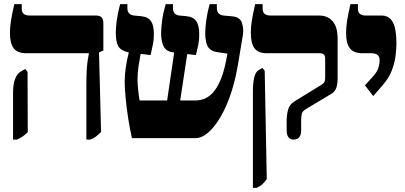

<svg xmlns="http://www.w3.org/2000/svg" viewBox="-20 -667 1953 927"><path d="M397 7V-253Q397 -303 399 -332.5Q401 -362 404 -379Q407 -396 409 -408V-410H107Q65 -410 46.5 -433.5Q28 -457 28 -507Q28 -534 32.5 -564.5Q37 -595 49 -647H85V-625Q85 -592 123 -592H444Q479 -592 479 -556V-423L458 -414L468 -30Q453 -15 443 -7.5Q433 0 416 7ZM43 7V-220Q43 -262 53.5 -287.5Q64 -313 81 -322L102 -334L113 -320L114 -29Q101 -16 90 -8.5Q79 -1 62 7Z M617 0Q607 -43 599 -95Q591 -147 586.5 -195Q582 -243 582 -273Q582 -305 587.5 -342.5Q593 -380 602 -414L597 -415Q563 -423 551 -444Q539 -465 539 -508Q539 -535 544 -570.5Q549 -606 560 -647H595V-628Q595 -596 627 -592L660 -589Q694 -586 708.5 -565.5Q723 -545 723 -502Q723 -474 718 -451.5Q713 -429 707 -401L659 -407Q654 -381 649 -348.5Q644 -316 644 -284Q644 -261 647 -233Q650 -205 654 -182H787L821 -414H817Q781 -419 769.5 -444Q758 -469 758 -506Q758 -534 763 -570Q768 -606 780 -647H815V-628Q815 -596 846 -592L879 -589Q913 -586 927.5 -565Q942 -544 942 -501Q942 -474 937.5 -451.5Q933 -429 926 -401L884 -406L850 -182H923Q982 -182 1018 -232Q1054 -282 1072 -376L1078 -408L1030 -415Q996 -420 983.5 -442Q971 -464 971 -507Q971 -534 976 -570Q981 -606 992 -647H1027V-628Q1027 -596 1059 -592L1103 -588Q1139 -584 1148 -556.5Q1157 -529 1153 -500L1128 -350Q1116 -279 1095 -216Q1074 -153 1046 -104.5Q1018 -56 986.5 -28Q955 0 923 0Z M1398 7Q1364 7 1364 -39V-81Q1364 -112 1371 -137.5Q1378 -163 1401 -177L1531 -257Q1543 -264 1546.5 -271.5Q1550 -279 1550 -293V-384Q1550 -410 1524 -410H1269Q1227 -410 1209 -433.5Q1191 -457 1191 -510Q1191 -535 1195.5 -565Q1200 -595 1212 -647H1248V-625Q1248 -592 1286 -592H1521Q1562 -592 1586 -564.5Q1610 -537 1610 -481V-290Q1610 -262 1604 -243.5Q1598 -225 1580 -214L1458 -141Q1441 -131 1437.5 -119Q1434 -107 1434 -84V-39Q1434 7 1398 7ZM1201 240V-224Q1201 -312 1228 -328L1247 -339L1258 -325L1268 198Q1255 216 1244.5 224.5Q1234 233 1219 240Z M1782 -203 1742 -255 1782 -299Q1803 -323 1808 -342.5Q1813 -362 1813 -374Q1813 -394 1802.5 -402Q1792 -410 1771 -410H1730Q1688 -410 1669.5 -433.5Q1651 -457 1651 -507Q1651 -534 1655.5 -564.5Q1660 -595 1672 -647H1708V-625Q1708 -592 1746 -592H1822Q1859 -592 1876.5 -560Q1894 -528 1894 -458Q1894 -433 1890 -399Q1886 -365 1872 -327.5Q1858 -290 1827 -255Z"/></svg>

Font: Noto Serif Hebrew Condensed Black
Style: Regular
Weight: 900
Width: 3
Designer: Monotype Design Team
Foundry: Monotype Imaging Inc.
Version: Version 2.004; ttfautohint (v1.8.4.7-5d5b)